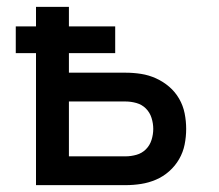

<svg xmlns="http://www.w3.org/2000/svg" viewBox="-20 -540 640 560"><path d="M85 0V-385H26V-463H85V-520H181V-463H316V-385H181V-328H346Q369 -328 391.5 -324.5Q414 -321 435 -311.5Q456 -302 473.5 -287Q491 -272 502.5 -252Q514 -232 518.5 -209.5Q523 -187 523 -164Q523 -141 518.5 -118.5Q514 -96 502.5 -76Q491 -56 473.5 -40.5Q456 -25 435 -16Q414 -7 391.5 -3.5Q369 0 346 0ZM346 -84Q362 -84 378 -88.5Q394 -93 405.5 -104.5Q417 -116 422 -132Q427 -148 427 -164Q427 -180 422 -196Q417 -212 405.5 -223.5Q394 -235 378 -239.5Q362 -244 346 -244H181V-84Z"/></svg>

Font: Iosevka SS04 Medium Extended
Style: Regular
Weight: 500
Width: 7
Monospace: yes
Designer: Belleve Invis
Foundry: Belleve Invis
Version: Version 19.0.0; ttfautohint (v1.8.4)